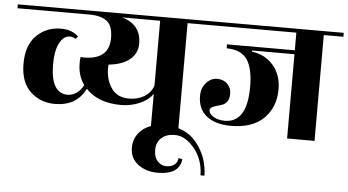

<svg xmlns="http://www.w3.org/2000/svg" viewBox="-73 -653 1769 976"><g transform="rotate(5 811.5 -164.5)"><path d="M948 -560V-540H848V0H708V-167Q683 -132 638.5 -114Q594 -96 548 -96Q429 -96 367 -163Q322 -72 211 -72Q137 -72 86 -120Q35 -168 35 -262.5Q35 -357 85.5 -406.5Q136 -456 210 -456Q265 -456 299 -424L288 -411Q273 -420 258 -420Q226 -420 205.5 -380.5Q185 -341 185 -273Q185 -124 273 -124Q324 -127 352 -180Q319 -227 319 -289Q319 -307 321 -321Q331 -320 338 -320Q467 -320 467 -431Q467 -493 436.5 -516.5Q406 -540 347 -540H-20V-560ZM466 -292 465 -277Q465 -218 494.5 -175Q524 -132 585 -132Q630 -132 663.5 -153Q697 -174 708 -210V-540H513Q560 -528 586 -496.5Q612 -465 612 -415Q612 -365 574 -333.5Q536 -302 466 -295Z M912 66Q876 32 833 32Q790 32 765 55Q740 78 740 116Q740 154 759 174Q778 194 803 194Q828 194 844 182Q860 170 862 147L882 152Q872 231 763 231Q703 231 662 200Q621 169 621 114.5Q621 60 662.5 23.5Q704 -13 778 -13Q884 -13 941.5 58.5Q999 130 1001 225H981Q979 127 912 66Z M1643 -560V-540H1543V0H1403V-430H1187V-424Q1256 -415 1297 -366Q1338 -317 1338 -245Q1338 -154 1280 -96.5Q1222 -39 1112 -39Q1034 -39 988.5 -74.5Q943 -110 943 -179Q943 -216 966.5 -243.5Q990 -271 1023 -271Q1056 -271 1075.5 -250.5Q1095 -230 1095 -203Q1095 -176 1085 -162Q1075 -148 1060.5 -142.5Q1046 -137 1032 -134Q998 -125 998 -109Q998 -90 1022 -76Q1046 -62 1079 -62Q1193 -62 1193 -245Q1193 -338 1162.5 -383.5Q1132 -429 1057 -430V-450H1403V-540H908V-560Z"/></g></svg>

Font: Rozha One
Style: Regular
Weight: 400
Designer: Tim Donaldson, Indian Type Foundry
Foundry: Indian Type Foundry
Version: Version 1.300;PS 1.0;hotconv 1.0.78;makeotf.lib2.5.61930; tt